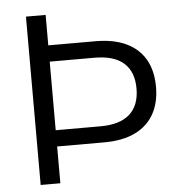

<svg xmlns="http://www.w3.org/2000/svg" viewBox="-51 -753 736 801"><g transform="rotate(-5 317.0 -352.5)"><path d="M87.1 0V-705H169.5V-577.5H367Q443 -577.5 495.3 -552.8Q547.7 -528.1 574.9 -481Q602.1 -433.8 602.1 -365.9Q602.1 -299.1 574.9 -251.4Q547.7 -203.8 495.3 -178.9Q443 -154 367 -154H169.5V0ZM169.5 -222.1H357Q438.3 -222.1 479.4 -258.7Q520.5 -295.3 520.5 -366Q520.5 -436.6 479.4 -473Q438.3 -509.3 357 -509.3H169.5Z"/></g></svg>

Font: Nunito Sans 12pt ExtraLight
Style: Regular
Weight: 200
Designer: Vernon Adams
Foundry: Vernon Adams
Version: Version 3.101;gftools[0.9.27]